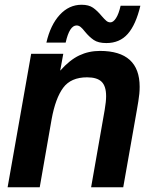

<svg xmlns="http://www.w3.org/2000/svg" viewBox="-20 -787 645 807"><path d="M12 0 111 -561H246L233 -490Q273 -535 313 -554Q353 -573 400 -573Q567 -573 567 -422Q567 -394 561.5 -361.5Q556 -329 555 -323L498 0H363L420 -325Q426 -360 426 -383Q426 -425 407 -443.5Q388 -462 346 -462Q278 -462 245.5 -418Q213 -374 197 -286L147 0ZM337 -654Q327 -667 319 -673.5Q311 -680 302 -680Q272 -680 256 -608H175Q192 -682 231 -724.5Q270 -767 323 -767Q353 -767 371 -754.5Q389 -742 408 -719Q420 -705 427.5 -699Q435 -693 444 -693Q456 -693 467.5 -710.5Q479 -728 487 -763H570Q551 -683 517 -644.5Q483 -606 427 -606Q393 -606 374 -619Q355 -632 337 -654Z"/></svg>

Font: Open Sauce One
Style: Bold Italic
Weight: 700
Italic angle: -10°
Designer: Alfredo Marco Pradil
Foundry: Creative Sauce Fz LLC
Version: Version 1.477